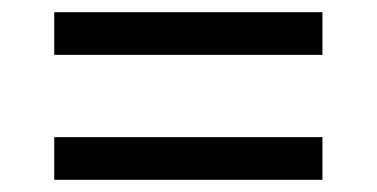

<svg xmlns="http://www.w3.org/2000/svg" viewBox="-20 -445 618 315"><path d="M69 -220H509V-150H69ZM69 -425H509V-355H69Z"/></svg>

Font: Actor
Style: Regular
Weight: 400
Designer: Thomas Junold
Foundry: Thomas Junold
Version: Version 1.001